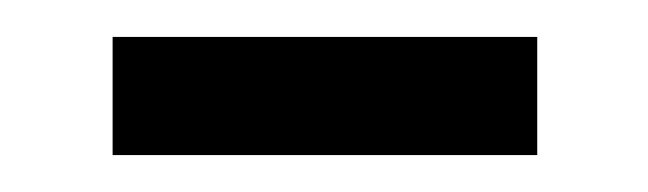

<svg xmlns="http://www.w3.org/2000/svg" viewBox="-20 -303 351 104"><path d="M41 -283V-219H271V-283Z"/></svg>

Font: Cambridge Sans
Style: Regular
Weight: 400
Version: Version 2.020;PS 002.020;hotconv 1.0.88;makeotf.lib2.5.64775